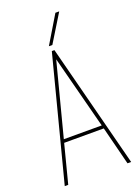

<svg xmlns="http://www.w3.org/2000/svg" viewBox="-167 -968 751 1038"><g transform="rotate(-20 209.0 -449.0)"><path d="M18 0 202 -710H217L400 0H379L323 -221H95L38 0ZM100 -240H318L209 -660ZM196 -740 291 -898H313L216 -740Z"/></g></svg>

Font: Georama SemiCondensed Thin
Style: Regular
Weight: 100
Width: 4
Designer: Jean-Baptiste Levee
Foundry: Production Type
Version: Version 1.000